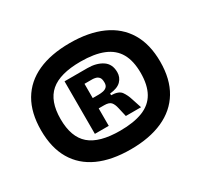

<svg xmlns="http://www.w3.org/2000/svg" viewBox="-123 -876 929 886"><g transform="rotate(-30 341.5 -433.0)"><path d="M340 -150Q239 -150 168.5 -182Q98 -214 61 -277Q24 -340 24 -433Q24 -526 61 -589Q98 -652 168.5 -684Q239 -716 340 -716Q440 -716 511.5 -684Q583 -652 621 -589Q659 -526 659 -433Q659 -340 621 -277Q583 -214 511.5 -182Q440 -150 340 -150ZM340 -249Q413 -249 461 -268Q509 -287 532 -328Q555 -369 555 -433Q555 -497 532 -537.5Q509 -578 461 -597.5Q413 -617 340 -617Q230 -617 179 -573Q128 -529 128 -433Q128 -337 179 -293Q230 -249 340 -249ZM231 -295V-575H353Q400 -575 431.5 -554.5Q463 -534 463 -490Q463 -463 444.5 -444Q426 -425 385 -421V-412Q425 -411 438.5 -392Q452 -373 460 -347L477 -295H396L385 -343Q380 -366 370 -377Q360 -388 334 -388H305V-295ZM305 -443H337Q349 -443 361 -445.5Q373 -448 380.5 -455.5Q388 -463 388 -478Q388 -498 381 -506Q374 -514 364.5 -516.5Q355 -519 347 -519H305Z"/></g></svg>

Font: Bricolage Grotesque 24pt
Style: Bold
Weight: 700
Designer: Mathieu Triay
Foundry: Atelier Triay
Version: Version 1.001;gftools[0.9.33.dev8+g029e19f]